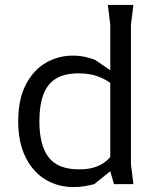

<svg xmlns="http://www.w3.org/2000/svg" viewBox="-20 -748 628 780"><path d="M279 12Q215 12 164 -19Q113 -50 83.5 -110Q54 -170 54 -255Q54 -345 85 -404.5Q116 -464 166.5 -493Q217 -522 275 -522Q304 -522 327 -516.5Q350 -511 366 -505L464 -438V-378Q446 -399 422.5 -415Q399 -431 369 -440.5Q339 -450 299 -450Q243 -450 208 -429Q173 -408 156.5 -364.5Q140 -321 140 -255Q140 -158 177.5 -109Q215 -60 301 -60Q342 -60 369 -70Q396 -80 413.5 -95.5Q431 -111 441 -129L449 -69L363 0Q344 5 323 8.5Q302 12 279 12ZM443 0 428 -52V-648L418 -728H522L512 -648V-80L522 0Z"/></svg>

Font: AR One Sans
Style: Regular
Weight: 400
Designer: Niteesh Yadav
Foundry: Niteesh Yadav
Version: Version 1.001;gftools[0.9.33]